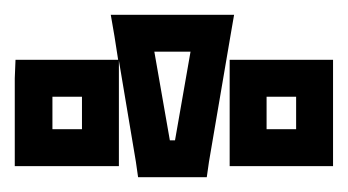

<svg xmlns="http://www.w3.org/2000/svg" viewBox="-52 -768 471 260"><path d="M59 -593H19V-637H59V-593ZM231 -549 260 -719 265 -748H236H128H98L103 -719L108 -687H84H-7H-31L-32 -662V-568V-543H-7H84H109V-568V-662V-686L132 -549L135 -528H157H207H228L231 -549ZM185 -578H178L157 -698H206L185 -578ZM399 -568V-662V-687H374H284H259V-662V-568V-543H284H374H399V-568ZM349 -593H309V-637H349V-593Z"/></svg>

Font: Gamestation DisplayOutline
Style: Regular
Weight: 400
Designer: Jonas Hecksher
Foundry: Jonas Hecksher, Playtypeª, e-types AS
Version: Version 1.003